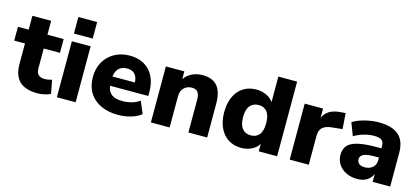

<svg xmlns="http://www.w3.org/2000/svg" viewBox="-64 -1273 3910 1786"><g transform="rotate(15 1890.5 -380.0)"><path d="M100.6 -208V-406.2H-2.9V-539.1H100.6V-672.9H281.2V-539.1H437.5V-406.2H281.2V-214.8Q281.2 -173.8 301.3 -153.8Q321.3 -133.8 365.2 -133.8Q387.7 -133.8 431.6 -145.5L456.1 -15.6Q429.7 -2.9 397 4.4Q364.3 11.7 332 11.7Q214.8 11.7 157.7 -43Q100.6 -97.7 100.6 -208Z M516.6 -772.5H697.3V-613.3H516.6ZM516.6 -539.1H697.3V0H516.6Z M791 -269.5Q791 -350.6 826.7 -414.1Q862.3 -477.5 926.8 -513.7Q991.2 -549.8 1074.2 -549.8Q1154.3 -549.8 1213.4 -515.6Q1272.5 -481.4 1303.7 -418.5Q1335 -355.5 1335 -271.5V-231.4H966.8Q974.6 -174.8 1010.3 -148.9Q1045.9 -123 1114.3 -123Q1159.2 -123 1203.1 -135.3Q1247.1 -147.5 1278.3 -171.9L1328.1 -54.7Q1290 -23.4 1230.5 -5.9Q1170.9 11.7 1108.4 11.7Q1011.7 11.7 939.9 -22Q868.2 -55.7 829.6 -118.7Q791 -181.6 791 -269.5ZM1182.6 -320.3Q1175.8 -427.7 1080.1 -427.7Q980.5 -427.7 965.8 -320.3Z M1421.9 -539.1H1599.6V-464.8Q1627.9 -505.9 1673.8 -527.8Q1719.7 -549.8 1774.4 -549.8Q1870.1 -549.8 1917 -494.6Q1963.9 -439.5 1963.9 -323.2V0H1783.2V-316.4Q1783.2 -367.2 1764.2 -389.2Q1745.1 -411.1 1708 -411.1Q1661.1 -411.1 1631.8 -380.9Q1602.5 -350.6 1602.5 -302.7V0H1421.9Z M2055.7 -269.5Q2055.7 -356.4 2085.4 -419.9Q2115.2 -483.4 2168.5 -516.6Q2221.7 -549.8 2292 -549.8Q2344.7 -549.8 2388.7 -529.3Q2432.6 -508.8 2457 -472.7V-718.8H2637.7V0H2460.9V-72.3Q2438.5 -33.2 2393.1 -10.7Q2347.7 11.7 2292 11.7Q2222.7 11.7 2168.9 -22Q2115.2 -55.7 2085.4 -119.6Q2055.7 -183.6 2055.7 -269.5ZM2349.6 -124Q2402.3 -124 2431.2 -160.2Q2460 -196.3 2460 -270.5Q2460 -343.8 2431.2 -379.9Q2402.3 -416 2349.6 -416Q2296.9 -416 2267.1 -379.9Q2237.3 -343.8 2237.3 -270.5Q2237.3 -196.3 2267.1 -160.2Q2296.9 -124 2349.6 -124Z M2758.8 -539.1H2935.5V-449.2Q2973.6 -540 3099.6 -548.8L3149.4 -552.7L3160.2 -401.4L3065.4 -391.6Q3001 -385.7 2971.7 -359.4Q2942.4 -333 2942.4 -279.3V0H2758.8Z M3203.1 -166Q3203.1 -220.7 3231.9 -254.9Q3260.7 -289.1 3328.6 -305.7Q3396.5 -322.3 3512.7 -322.3H3555.7V-343.8Q3555.7 -383.8 3533.7 -400.4Q3511.7 -417 3461.9 -417Q3414.1 -417 3364.3 -402.8Q3314.5 -388.7 3269.5 -362.3L3222.7 -484.4Q3265.6 -513.7 3336.4 -531.7Q3407.2 -549.8 3471.7 -549.8Q3599.6 -549.8 3663.1 -494.6Q3726.6 -439.5 3726.6 -322.3V0H3557.6V-76.2Q3540 -34.2 3502.4 -11.2Q3464.8 11.7 3411.1 11.7Q3349.6 11.7 3302.2 -11.7Q3254.9 -35.2 3229 -75.7Q3203.1 -116.2 3203.1 -166ZM3451.2 -111.3Q3496.1 -111.3 3525.9 -137.2Q3555.7 -163.1 3555.7 -207V-233.4H3513.7Q3438.5 -233.4 3407.2 -217.3Q3376 -201.2 3376 -169.9Q3376 -142.6 3395.5 -127Q3415 -111.3 3451.2 -111.3Z"/></g></svg>

Font: Min Sans Black
Style: Regular
Weight: 900
Designer: Jinseong-Kim, NotoSansCJK, Nunito
Foundry: Jinseong-Kim
Version: Version 1.000